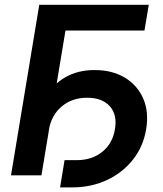

<svg xmlns="http://www.w3.org/2000/svg" viewBox="-20 -748 697 819"><path d="M614.7 -727.5 596.2 -617.7H259.3L156.7 0H26.9L147.5 -727.5ZM236.3 51.3 255.4 -64.9H307.6Q372.1 -64.9 416 -100.1Q460 -135.3 470.2 -196.3Q481 -258.8 448.2 -294.9Q415.5 -331.1 352.1 -331.1Q286.6 -331.1 242.4 -293.2Q198.2 -255.4 187.5 -189.9H124Q137.2 -272.5 171.4 -330.3Q205.6 -388.2 259 -418.7Q312.5 -449.2 383.3 -449.2Q458.5 -449.2 512.2 -417Q565.9 -384.8 590.8 -327.9Q615.7 -271 603.5 -196.8Q591.3 -123 547.1 -67.1Q502.9 -11.2 436 20Q369.1 51.3 288.6 51.3Z"/></svg>

Font: Inter 16pt SemiBold
Style: Italic
Weight: 600
Italic angle: -9.3988°
Version: Version 4.001;git-66647c0bb